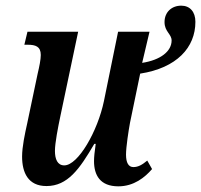

<svg xmlns="http://www.w3.org/2000/svg" viewBox="-20 -648 710 678"><path d="M398 10C453 10 492 -22 517 -51L500 -81C482 -66 468 -58 451 -58C434 -58 425 -73 425 -102C425 -129 434 -187 439 -214L475 -388C604 -408 670 -480 670 -571C670 -606 651 -628 620 -628C586 -628 561 -605 561 -570C561 -536 586 -528 586 -505C586 -467 547 -436 482 -426L508 -536H397L347 -291C325 -185 256 -64 207 -64C183 -64 174 -86 174 -115C174 -143 185 -199 193 -237L256 -536H77L66 -490H78C105 -490 124 -484 124 -454C124 -438 119 -413 113 -388L76 -212C68 -176 58 -130 58 -95C58 -39 79 9 144 9C219 9 261 -51 313 -140H318C314 -112 312 -94 312 -79C312 -30 333 10 398 10Z"/></svg>

Font: Noto Serif Condensed Semi
Style: Italic
Weight: 600
Width: 3
Italic angle: -12°
Designer: Monotype Design Team
Foundry: Monotype Imaging Inc.
Version: Version 1.901